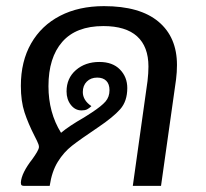

<svg xmlns="http://www.w3.org/2000/svg" viewBox="-20 -606 672 626"><path d="M557 -394Q557 -371 554 -347L505 0H413L461 -342Q464 -368 464 -389Q464 -454 427 -487.5Q390 -521 317 -521Q228 -521 183 -469.5Q138 -418 138 -325Q138 -239 179 -173Q205 -195 254 -223Q257 -225 279 -239Q311 -260 324 -275Q337 -290 337 -312Q337 -332 326.5 -342.5Q316 -353 297 -353Q276 -353 263 -340Q250 -327 250 -306Q250 -279 278 -260Q271 -253 264 -249.5Q257 -246 246 -246Q225 -246 211 -264Q197 -282 197 -308Q197 -351 227.5 -377.5Q258 -404 304 -404Q347 -404 371 -379.5Q395 -355 395 -319Q395 -276 372 -250Q349 -224 300 -191Q242 -152 215 -131Q188 -110 168.5 -78.5Q149 -47 142 0H58Q53 0 50.5 -2Q48 -4 48 -11Q50 -42 86 -88Q94 -99 100.5 -110Q107 -121 107 -127Q107 -134 100.5 -147Q94 -160 93 -162Q72 -203 60 -239.5Q48 -276 48 -326Q48 -406 81.5 -464.5Q115 -523 176 -554.5Q237 -586 319 -586Q436 -586 496.5 -535.5Q557 -485 557 -394Z"/></svg>

Font: Krub Medium
Style: Italic
Weight: 500
Italic angle: -8°
Designer: Ekaluck Peanpanawate
Foundry: Cadson Demak Co.,Ltd.
Version: Version 1.000; ttfautohint (v1.6)